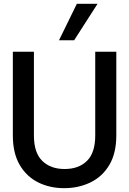

<svg xmlns="http://www.w3.org/2000/svg" viewBox="-20 -970 674 1002"><path d="M315 12Q240 12 179.5 -18Q119 -48 83 -109Q47 -170 47 -264V-700H157V-263Q157 -173 200.5 -130.5Q244 -88 317 -88Q391 -88 434 -130.5Q477 -173 477 -263V-700H587V-264Q587 -170 550.5 -109Q514 -48 452 -18Q390 12 315 12ZM288 -760 381 -950H489L367 -760Z"/></svg>

Font: HostGroteskMedium
Style: Regular
Weight: 500
Designer: Doukan Karapınar based on Poppins by Indian Type Foundry, Jonny Pinhorn
Foundry: Element Type
Version: Version 1.001; ttfautohint (v1.8.4.7-5d5b)